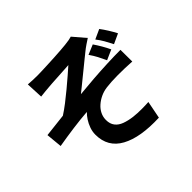

<svg xmlns="http://www.w3.org/2000/svg" viewBox="-183 -1047 1365 1365"><g transform="rotate(-45 500.0 -364.5)"><path d="M215.2 -765.7Q238.4 -763.9 261.7 -762.9Q285 -761.9 310.4 -761.9Q323.7 -761.9 350.9 -762.9Q378.1 -763.9 413.1 -765.4Q448.2 -766.9 484.6 -768.9Q521 -770.9 552.2 -773.3Q583.3 -775.7 601.7 -777.7Q625.9 -780.2 643.5 -783.4Q661 -786.6 671.1 -790.1L750 -697.9Q734.3 -687.9 710.5 -671.8Q686.7 -655.6 671.3 -642.8Q649.9 -625.9 625.8 -606.2Q601.7 -586.4 576.1 -565.7Q550.4 -545 525.3 -524.5Q500.1 -504 476.7 -484.9Q453.2 -465.7 433 -449.9Q500.1 -456.8 574.3 -462.3Q648.5 -467.9 721 -470.9Q793.4 -474 854.6 -474L855.4 -355.8Q783.5 -360.4 713.7 -360.1Q643.9 -359.7 597.6 -353.5Q563.3 -349.1 533.1 -334.9Q502.9 -320.8 479.1 -299.6Q455.2 -278.5 442.1 -251.6Q428.9 -224.8 428.9 -194.1Q428.9 -155 448.2 -130Q467.4 -105 502.2 -92.2Q536.9 -79.4 581.4 -73.7Q622.9 -69.1 664.1 -69.3Q705.2 -69.5 732.8 -71.5L707 60.1Q514.3 67.9 408.1 9.7Q301.9 -48.5 301.9 -173.2Q301.9 -204 312.4 -233.7Q322.9 -263.4 339.2 -288.5Q355.6 -313.7 373.7 -330.8Q306.1 -325.9 226.3 -315.1Q146.5 -304.3 70.6 -291.2L59 -412.2Q99.3 -416.4 147.3 -422.3Q195.4 -428.2 233.9 -432.2Q267.9 -453.9 307 -484Q346.1 -514.1 385.3 -546.8Q424.5 -579.6 458.7 -609Q493 -638.4 516.2 -659.4Q503.8 -658.4 483 -657.3Q462.2 -656.2 437.9 -654.6Q413.7 -653 389.1 -651.7Q364.5 -650.5 343.9 -649Q323.3 -647.5 310.9 -646.5Q292.4 -645.5 268.7 -642.8Q245 -640.2 221.1 -637.6ZM742.6 -640.5Q761.2 -613.4 779 -582.9Q796.7 -552.5 810.8 -522.3L735.2 -488.8Q720 -522.3 705 -550.6Q690.1 -578.8 668.8 -609.4ZM852.8 -685.7Q871.3 -661.3 891.3 -629.5Q911.2 -597.6 925.5 -569.4L850.7 -534.9Q834.7 -566.9 817.7 -596.6Q800.6 -626.3 780 -652.4Z"/></g></svg>

Font: Noto Sans TC Thin
Style: Regular
Weight: 100
Designer: Ryoko NISHIZUKA 西塚涼子 (kana, bopomofo & ideographs); Paul D. Hunt (Latin, Greek & Cyrillic); Sandoll Communications 산돌커뮤니
Foundry: Adobe
Version: Version 2.004-H2;hotconv 1.0.118;makeotfexe 2.5.65603